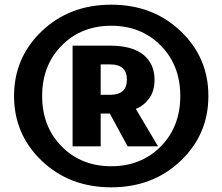

<svg xmlns="http://www.w3.org/2000/svg" viewBox="-20 -760 950 820"><path d="M751.5 -73Q633 40 455 40Q277 40 158.5 -73Q40 -186 40 -350Q40 -514 158.5 -627Q277 -740 455 -740Q633 -740 751.5 -627Q870 -514 870 -350Q870 -186 751.5 -73ZM243.5 -134.5Q327 -50 455 -50Q583 -50 666.5 -134.5Q750 -219 750 -350Q750 -481 666.5 -565.5Q583 -650 455 -650Q327 -650 243.5 -565.5Q160 -481 160 -350Q160 -219 243.5 -134.5ZM290 -135V-565H450Q545 -565 592.5 -526Q640 -487 640 -420Q640 -371 617 -339.5Q594 -308 560 -295L655 -135H525L449 -275H410V-135ZM410 -355H450Q522 -355 522 -420Q522 -485 450 -485H410Z"/></svg>

Font: Scada
Style: Bold
Weight: 700
Designer: Jovanny Lemonad
Foundry: Jovanny Lemonad
Version: Version 4.100;PS 004.100;hotconv 1.0.88;makeotf.lib2.5.64775